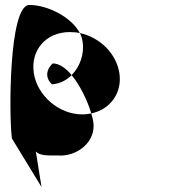

<svg xmlns="http://www.w3.org/2000/svg" viewBox="-20 -569 704 772"><path d="M28 -12 147 183 124 40C141 58 171 56 211 56C288 63 368 2 355 -80C353 -90 351 -101 347 -113C335 -111 324 -109 311 -109C217 -109 130 -184 116 -275C102 -366 164 -440 260 -440C274 -440 288 -439 301 -436C267 -501 171 -549 98 -549C14 -549 16 -92 28 -12ZM189 -230C220 -232 247 -246 268 -267C245 -295 218 -314 192 -314C160 -284 166 -250 189 -230ZM268 -267C303 -225 333 -161 347 -113C424 -129 472 -196 460 -275C448 -353 382 -419 301 -436C307 -425 310 -414 312 -403C320 -353 302 -301 268 -267Z"/></svg>

Font: Ampere
Style: RevIta
Weight: 400
Version: Version 1